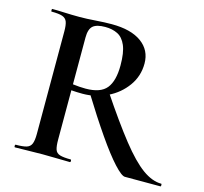

<svg xmlns="http://www.w3.org/2000/svg" viewBox="-94 -733 889 837"><g transform="rotate(15 350.5 -314.0)"><path d="M538 0Q523 0 488 -38Q453 -76 403.5 -147.5Q354 -219 293 -318L373 -342Q454 -221 511.5 -148.5Q569 -76 613.5 -44Q658 -12 699 -12Q701 -12 701 -6Q701 0 699 0Q636 0 596.5 0Q557 0 538 0ZM311 -628Q398 -628 445.5 -593.5Q493 -559 493 -499Q493 -442 460.5 -397Q428 -352 376.5 -327Q325 -302 266 -302Q254 -302 240 -302.5Q226 -303 215 -304V-81Q215 -52 220 -37Q225 -22 241.5 -17Q258 -12 290 -12Q293 -12 293 -6Q293 0 290 0Q265 0 234 -1Q203 -2 166 -2Q131 -2 99 -1Q67 0 42 0Q39 0 39 -6Q39 -12 42 -12Q75 -12 91 -17Q107 -22 113 -37Q119 -52 119 -81V-544Q119 -573 113.5 -587.5Q108 -602 92 -607.5Q76 -613 43 -613Q41 -613 41 -619Q41 -625 43 -625Q68 -625 99.5 -623.5Q131 -622 166 -622Q198 -622 238 -625Q278 -628 311 -628ZM394 -464Q394 -522 380.5 -553.5Q367 -585 343 -597Q319 -609 287 -609Q248 -609 231.5 -594.5Q215 -580 215 -542V-331Q229 -329 245 -328Q261 -327 273 -327Q340 -327 367 -360.5Q394 -394 394 -464Z"/></g></svg>

Font: Cormorant Garamond Light SemiBold
Style: Regular
Weight: 600
Version: Version 4.001